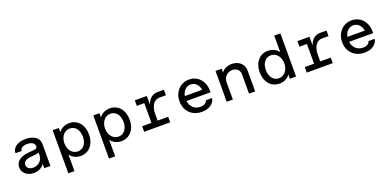

<svg xmlns="http://www.w3.org/2000/svg" viewBox="-0 -1714 5941 2929"><g transform="rotate(-20 2970.0 -250.0)"><path d="M437 -354C437 -332 417 -317 387 -314L289 -305C157 -293 81 -233 81 -142C81 -50 158 16 265 16C340 16 402 -17 437 -69V0H537V-361C537 -455 451 -516 320 -516C190 -516 102 -455 102 -364H202C202 -408 246 -436 316 -436C391 -436 437 -405 437 -354ZM181 -145C181 -194 223 -225 307 -233L388 -241C407 -243 423 -247 437 -254V-210C437 -128 369 -64 282 -64C222 -64 181 -97 181 -145Z M755 200H855V-68C892 -16 954 16 1028 16C1162 16 1255 -92 1255 -250C1255 -407 1162 -516 1028 -516C954 -516 892 -484 855 -432V-500H755ZM855 -250C855 -358 920 -436 1009 -436C1096 -436 1155 -361 1155 -250C1155 -139 1096 -64 1009 -64C920 -64 855 -142 855 -250Z M1415 200H1515V-68C1552 -16 1614 16 1688 16C1822 16 1915 -92 1915 -250C1915 -407 1822 -516 1688 -516C1614 -516 1552 -484 1515 -432V-500H1415ZM1515 -250C1515 -358 1580 -436 1669 -436C1756 -436 1815 -361 1815 -250C1815 -139 1756 -64 1669 -64C1580 -64 1515 -142 1515 -250Z M2059 0H2481V-90H2310V-194C2310 -326 2366 -410 2454 -410H2561V-500H2454C2372 -500 2308 -443 2284 -355V-500H2089V-410H2210V-90H2059Z M2994 16C3110 16 3194 -41 3209 -130H3108C3098 -89 3056 -64 2997 -64C2905 -64 2839 -125 2826 -220H3216V-250C3216 -404 3113 -516 2971 -516C2829 -516 2724 -403 2724 -251C2724 -93 2834 16 2994 16ZM2828 -300C2843 -381 2898 -436 2970 -436C3043 -436 3097 -381 3110 -300Z M3761 -319V0H3861V-339C3861 -443 3781 -516 3667 -516C3593 -516 3532 -486 3499 -438V-500H3399V0H3499V-280C3499 -364 3562 -427 3645 -426C3713 -425 3761 -381 3761 -319Z M4425 0H4525V-700H4425V-432C4388 -484 4326 -516 4252 -516C4118 -516 4025 -407 4025 -250C4025 -92 4118 16 4252 16C4326 16 4388 -16 4425 -68ZM4125 -250C4125 -361 4184 -436 4271 -436C4360 -436 4425 -358 4425 -250C4425 -142 4360 -64 4271 -64C4184 -64 4125 -139 4125 -250Z M4699 0H5121V-90H4950V-194C4950 -326 5006 -410 5094 -410H5201V-500H5094C5012 -500 4948 -443 4924 -355V-500H4729V-410H4850V-90H4699Z M5634 16C5750 16 5834 -41 5849 -130H5748C5738 -89 5696 -64 5637 -64C5545 -64 5479 -125 5466 -220H5856V-250C5856 -404 5753 -516 5611 -516C5469 -516 5364 -403 5364 -251C5364 -93 5474 16 5634 16ZM5468 -300C5483 -381 5538 -436 5610 -436C5683 -436 5737 -381 5750 -300Z"/></g></svg>

Font: Uncut Plan8
Style: Regular
Weight: 400
Designer: Kasper Nordkvist
Foundry: UNCUT.wtf
Version: Version 1.002;Glyphs 3.1.2 (3151)